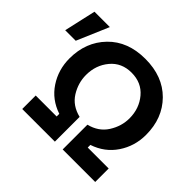

<svg xmlns="http://www.w3.org/2000/svg" viewBox="-196 -1032 1259 1259"><g transform="rotate(45 433.5 -402.0)"><path d="M-14.6 -564.5 35.2 -786.1H177.7L83 -564.5ZM135.7 -454.1Q135.7 -605.5 231.9 -704.6Q328.1 -803.7 490.2 -803.7Q652.3 -803.7 749 -706.1Q845.7 -608.4 845.7 -454.1Q845.7 -349.6 789.6 -266.1Q733.4 -182.6 633.8 -149.4V-125H828.1V0H526.4V-229.5Q609.4 -250 650.9 -315.4Q692.4 -380.9 692.4 -454.1Q692.4 -544.9 637.7 -610.4Q583 -675.8 490.2 -675.8Q398.4 -675.8 343.8 -610.4Q289.1 -544.9 289.1 -454.1Q289.1 -379.9 329.6 -314.9Q370.1 -250 454.1 -229.5V0H151.4V-125H345.7V-149.4Q246.1 -182.6 190.9 -266.1Q135.7 -349.6 135.7 -454.1Z"/></g></svg>

Font: Gothic A1 ExtraBold
Style: Regular
Weight: 800
Designer: HanYang I&C Co.,Ltd.
Foundry: HanYang I&C Co.,Ltd.
Version: Version 2.50